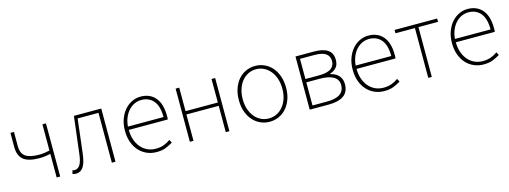

<svg xmlns="http://www.w3.org/2000/svg" viewBox="-13 -1182 4875 1838"><g transform="rotate(-15 2424.0 -263.5)"><path d="M392 -234V0H427V-527H392V-267Q362 -260 338 -257Q314 -254 285 -254Q194 -254 152 -284.5Q110 -315 110 -388V-527H75V-388Q75 -300 124 -260.5Q173 -221 279 -221Q299 -221 312.5 -222Q326 -223 338 -224.5Q350 -226 362.5 -228.5Q375 -231 392 -234Z M583 13Q628 13 655 -27.5Q682 -68 692 -156Q703 -244 712.5 -326.5Q722 -409 732 -494H939V0H975V-527H704Q693 -433 682 -344.5Q671 -256 660 -162Q652 -90 631.5 -57Q611 -24 578 -24Q563 -24 556 -28L547 7Q555 10 563 11.5Q571 13 583 13Z M1380 13Q1438 13 1475.5 -3Q1513 -19 1543 -37L1527 -68Q1497 -46 1462 -33Q1427 -20 1382 -20Q1336 -20 1298 -38Q1260 -56 1233 -88.5Q1206 -121 1191.5 -165Q1177 -209 1177 -261H1563Q1565 -271 1565 -280V-297Q1565 -415 1512.5 -477.5Q1460 -540 1366 -540Q1322 -540 1281 -520.5Q1240 -501 1208.5 -465Q1177 -429 1158 -377.5Q1139 -326 1139 -262Q1139 -198 1158 -146.5Q1177 -95 1209.5 -60Q1242 -25 1286 -6Q1330 13 1380 13ZM1530 -294H1177Q1181 -344 1198 -383.5Q1215 -423 1240.5 -450.5Q1266 -478 1298.5 -492.5Q1331 -507 1366 -507Q1441 -507 1485.5 -455Q1530 -403 1530 -294Z M1748 -527H1712V0H1748V-261H2068V0H2104V-527H2068V-294H1748Z M2502 13Q2549 13 2591.5 -5.5Q2634 -24 2666 -59.5Q2698 -95 2717 -146Q2736 -197 2736 -262Q2736 -328 2717 -380Q2698 -432 2666 -467.5Q2634 -503 2591.5 -521.5Q2549 -540 2502 -540Q2455 -540 2412.5 -521.5Q2370 -503 2338 -467.5Q2306 -432 2287 -380Q2268 -328 2268 -262Q2268 -197 2287 -146Q2306 -95 2338 -59.5Q2370 -24 2412.5 -5.5Q2455 13 2502 13ZM2502 -20Q2460 -20 2424 -37.5Q2388 -55 2362 -87Q2336 -119 2321 -163.5Q2306 -208 2306 -262Q2306 -316 2321 -361.5Q2336 -407 2362 -439Q2388 -471 2424 -489Q2460 -507 2502 -507Q2544 -507 2580 -489Q2616 -471 2642.5 -439Q2669 -407 2684 -361.5Q2699 -316 2699 -262Q2699 -208 2684 -163.5Q2669 -119 2642.5 -87Q2616 -55 2580 -37.5Q2544 -20 2502 -20Z M3085 -527H2900V0H3091Q3185 0 3237 -36Q3289 -72 3289 -150Q3289 -180 3279.5 -202Q3270 -224 3254 -239.5Q3238 -255 3218.5 -264Q3199 -273 3178 -278V-282Q3214 -293 3239.5 -319.5Q3265 -346 3265 -397Q3265 -464 3219 -495.5Q3173 -527 3085 -527ZM3066 -294H2936V-494H3076Q3157 -494 3192 -468.5Q3227 -443 3227 -395Q3227 -348 3190 -321Q3153 -294 3066 -294ZM3080 -32H2936V-261H3071Q3159 -261 3205.5 -233Q3252 -205 3252 -151Q3252 -32 3080 -32Z M3637 13Q3695 13 3732.5 -3Q3770 -19 3800 -37L3784 -68Q3754 -46 3719 -33Q3684 -20 3639 -20Q3593 -20 3555 -38Q3517 -56 3490 -88.5Q3463 -121 3448.5 -165Q3434 -209 3434 -261H3820Q3822 -271 3822 -280V-297Q3822 -415 3769.5 -477.5Q3717 -540 3623 -540Q3579 -540 3538 -520.5Q3497 -501 3465.5 -465Q3434 -429 3415 -377.5Q3396 -326 3396 -262Q3396 -198 3415 -146.5Q3434 -95 3466.5 -60Q3499 -25 3543 -6Q3587 13 3637 13ZM3787 -294H3434Q3438 -344 3455 -383.5Q3472 -423 3497.5 -450.5Q3523 -478 3555.5 -492.5Q3588 -507 3623 -507Q3698 -507 3742.5 -455Q3787 -403 3787 -294Z M3882 -494H4075V0H4110V-494H4304V-527H3882Z M4621 13Q4679 13 4716.5 -3Q4754 -19 4784 -37L4768 -68Q4738 -46 4703 -33Q4668 -20 4623 -20Q4577 -20 4539 -38Q4501 -56 4474 -88.5Q4447 -121 4432.5 -165Q4418 -209 4418 -261H4804Q4806 -271 4806 -280V-297Q4806 -415 4753.5 -477.5Q4701 -540 4607 -540Q4563 -540 4522 -520.5Q4481 -501 4449.5 -465Q4418 -429 4399 -377.5Q4380 -326 4380 -262Q4380 -198 4399 -146.5Q4418 -95 4450.5 -60Q4483 -25 4527 -6Q4571 13 4621 13ZM4771 -294H4418Q4422 -344 4439 -383.5Q4456 -423 4481.5 -450.5Q4507 -478 4539.5 -492.5Q4572 -507 4607 -507Q4682 -507 4726.5 -455Q4771 -403 4771 -294Z"/></g></svg>

Font: Spoqa Han Sans Neo Thin
Style: Regular
Weight: 100
Designer: [Spoqa Han Sans Neo] Dong-huui Kim  Younghwa Kang  Yujin Lee  [Noto Sans] Ryoko NISHIZUKA  (kana & ideographs); Paul D. 
Foundry: Spoqa (http://www.spoqa-han-sans.com)
Version: Version 1.100;hotconv 1.0.109;makeotfexe 2.5.65596